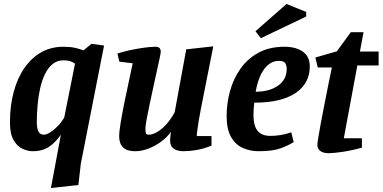

<svg xmlns="http://www.w3.org/2000/svg" viewBox="-20 -750 1923 965"><path d="M236 195 286 -73Q265 -44 244 -25.5Q223 -7 199 1.5Q175 10 144 10Q120 10 93.5 -2Q67 -14 48.5 -45.5Q30 -77 30 -134Q30 -220 49.5 -290.5Q69 -361 104.5 -411Q140 -461 189 -488Q238 -515 297 -515Q332 -515 355 -510Q378 -505 400 -497L440 -530L503 -521L386 74L374 180ZM200 -73Q214 -73 233.5 -85.5Q253 -98 272 -118Q291 -138 303 -160L357 -430Q350 -436 335 -441.5Q320 -447 300 -447Q268 -447 245 -428.5Q222 -410 206.5 -378.5Q191 -347 182 -307Q173 -267 169 -223Q165 -179 165 -137Q165 -104 173.5 -88.5Q182 -73 200 -73Z M661 10Q632 10 614 1.5Q596 -7 587.5 -24Q579 -41 579 -65Q579 -89 586.5 -134Q594 -179 605 -233.5Q616 -288 627.5 -340.5Q639 -393 647 -432L580 -440L570 -481Q601 -491 636.5 -498.5Q672 -506 705.5 -510.5Q739 -515 762 -515Q776 -515 782 -508Q788 -501 788 -490Q788 -485 782.5 -458Q777 -431 768 -391.5Q759 -352 749.5 -307Q740 -262 731 -220.5Q722 -179 716.5 -148Q711 -117 711 -105Q711 -89 713 -81Q715 -73 728 -73Q745 -73 768 -85.5Q791 -98 814.5 -123.5Q838 -149 858 -186L916 -502L1052 -517L990 -205Q984 -175 979.5 -147Q975 -119 972 -98Q969 -77 969 -66H1043V-18Q1003 -2 968 4Q933 10 902 10Q872 10 853.5 -2.5Q835 -15 835 -43Q835 -47 835.5 -54.5Q836 -62 837 -71Q838 -80 839 -87Q819 -59 788.5 -37Q758 -15 724.5 -2.5Q691 10 661 10Z M1281 10Q1236 10 1199 -7Q1162 -24 1140.5 -63Q1119 -102 1119 -167Q1119 -230 1136 -292Q1153 -354 1188.5 -404.5Q1224 -455 1279 -485Q1334 -515 1410 -515Q1467 -515 1502 -490.5Q1537 -466 1537 -416Q1537 -331 1465.5 -282.5Q1394 -234 1258 -234Q1256 -217 1255 -204.5Q1254 -192 1254 -172Q1254 -139 1262 -115.5Q1270 -92 1289 -79.5Q1308 -67 1339 -67Q1362 -67 1389 -71Q1416 -75 1444 -85L1456 -36Q1432 -20 1391.5 -5Q1351 10 1281 10ZM1265 -289Q1334 -289 1377.5 -319.5Q1421 -350 1421 -403Q1421 -420 1414 -432Q1407 -444 1381 -444Q1339 -444 1308.5 -403.5Q1278 -363 1265 -289ZM1291 -558 1264 -593 1420 -730 1519 -690V-667Z M1632 20Q1604 20 1589.5 8.5Q1575 -3 1575 -22Q1575 -30 1580 -60Q1585 -90 1593 -134Q1601 -178 1611 -227.5Q1621 -277 1630.5 -325.5Q1640 -374 1648 -411H1577L1565 -461L1673 -492L1743 -588H1807L1789 -491H1883V-421H1776L1708 -55H1799V-8Q1750 6 1703 13Q1656 20 1632 20Z"/></svg>

Font: Manuale
Style: Italic
Weight: 400
Italic angle: -11°
Designer: Eduardo Tunni / Pablo Cosgaya
Foundry: Eduardo Tunni / Pablo Cosgaya
Version: Version 1.002